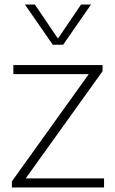

<svg xmlns="http://www.w3.org/2000/svg" viewBox="-20 -828 510 848"><path d="M93.5 -40H439.5V0H32.5V-27L372 -500.5H39V-540.5H433V-513.5ZM338 -808H382L259 -630.5H213L90 -808H134L236 -657.5Z"/></svg>

Font: Encode Sans Semi Expanded ExLight
Style: Regular
Weight: 275
Width: 6
Designer: Multiple Designers
Foundry: Impallari Type
Version: Version 2.000